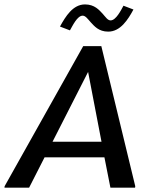

<svg xmlns="http://www.w3.org/2000/svg" viewBox="-58 -862 702 882"><path d="M217.5 -740 263.3 -722.5C275 -742.5 296.7 -790 321.7 -790C335 -790 345 -775 359.2 -759.2C375 -742.5 395 -716.7 439.2 -716.7C495 -716.7 530 -771.7 555 -818.3L509.2 -835.8C498.3 -815.8 475 -768.3 450 -768.3C436.7 -768.3 427.5 -783.3 413.3 -799.2C397.5 -815.8 376.7 -841.7 332.5 -841.7C276.7 -841.7 243.3 -786.7 217.5 -740ZM562.5 0 563.3 -6.7 407.5 -650H324.2L-36.7 -6.7L-37.5 0H75.8L146.7 -139.2H421.7L449.2 0ZM408.3 -210.8H183.3L346.7 -531.7Z"/></svg>

Font: Boon Medium
Style: Italic
Weight: 500
Italic angle: -9°
Designer: Sungsit Sawaiwan
Foundry: FontUni
Version: Version 3.0